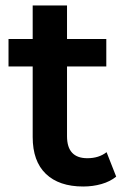

<svg xmlns="http://www.w3.org/2000/svg" viewBox="-20 -672 464 699"><path d="M403 -29Q381 -11 349.5 -2Q318 7 283 7Q195 7 147 -39Q99 -85 99 -173V-430H11V-530H99V-652H224V-530H367V-430H224V-176Q224 -96 298 -96Q340 -96 368 -118Z"/></svg>

Font: CMG Sans SemiBold
Style: Regular
Weight: 600
Designer: Julieta Ulanovsky
Foundry: Julieta Ulanovsky
Version: Version 7.200